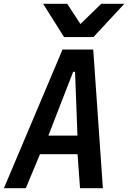

<svg xmlns="http://www.w3.org/2000/svg" viewBox="-28 -984 670 1004"><path d="M299 -725H459.5L510 0H390.5L377.5 -177.5H181L107 0H-7.5ZM377 -275 364.5 -608.5H354.5L225 -275ZM197.5 -964H323.5L392.5 -858.5L501.5 -964H622L460.5 -790H307Z"/></svg>

Font: JuliaMono SemiBoldItalic
Style: Regular
Weight: 600
Italic angle: -9°
Monospace: yes
Designer: cormullion
Foundry: corm
Version: Version 0.049; ttfautohint (v1.8.4)